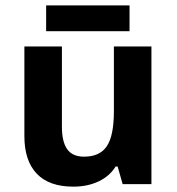

<svg xmlns="http://www.w3.org/2000/svg" viewBox="-20 -678 650 707"><path d="M431.6 0 413.1 -64.9H405.8Q383.8 -29.3 343 -10Q302.2 9.3 250 9.3Q160.6 9.3 115.2 -38.6Q69.8 -86.4 69.8 -176.3V-506.8H208V-210.9Q208 -155.8 227.5 -128.4Q247.1 -101.1 289.6 -101.1Q347.7 -101.1 373.5 -139.9Q399.4 -178.7 399.4 -268.6V-506.8H537.6V0ZM149.9 -658.2H457V-563H149.9Z"/></svg>

Font: Bpm'online Open Sans
Style: Bold
Weight: 700
Foundry: Ascender Corporation
Version: Version 1.10